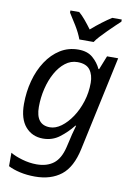

<svg xmlns="http://www.w3.org/2000/svg" viewBox="-106 -832 791 1138"><g transform="rotate(10 289.5 -263.0)"><path d="M186 240Q137 240 95.5 230.5Q54 221 25 206V125Q51 141 95.5 154Q140 167 183 167Q245 167 284.5 137Q324 107 341 37L350 -1Q354 -22 360 -44.5Q366 -67 370.5 -83Q375 -99 375 -99H371Q336 -55 293 -22.5Q250 10 194 10Q129 10 88.5 -36.5Q48 -83 48 -173Q48 -246 66 -313Q84 -380 118.5 -432.5Q153 -485 201.5 -515.5Q250 -546 311 -546Q365 -546 397.5 -518Q430 -490 447 -453H451L484 -536H551L429 31Q405 144 343.5 192Q282 240 186 240ZM223 -63Q257 -63 291 -88Q325 -113 353.5 -155.5Q382 -198 399 -252Q416 -306 416 -364Q416 -412 393.5 -442Q371 -472 318 -472Q278 -472 245 -446.5Q212 -421 188 -378Q164 -335 151 -281Q138 -227 138 -171Q138 -63 223 -63ZM223 -766H276Q295 -750 315 -726Q335 -702 355 -675Q386 -702 417 -725.5Q448 -749 475 -766H532V-753Q520 -742 500.5 -723.5Q481 -705 460 -684Q439 -663 420 -642.5Q401 -622 391 -606H305Q291 -644 266.5 -684Q242 -724 223 -753Z"/></g></svg>

Font: BC Sans
Style: Italic
Weight: 400
Italic angle: -12°
Designer: Monotype Design Team
Designer: Province of B.C.
Foundry: Monotype Imaging Inc.
Version: Version 2.000;GOOG;noto-source:20170915:90ef993387c0